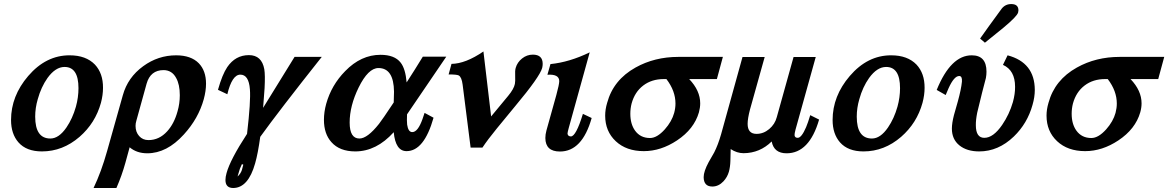

<svg xmlns="http://www.w3.org/2000/svg" viewBox="-20 -731 5787 951"><path d="M187.5 19Q110.8 19 71.3 -25.9Q34.7 -67.9 34.7 -136.7Q34.7 -255.4 119.6 -354.5Q208 -457.5 325.2 -457Q405.8 -457 450.2 -411.1Q490.7 -367.7 490.2 -295.9Q490.2 -260.3 480 -221.7Q452.1 -121.1 374 -53.2Q290.5 19 187.5 19ZM299.8 -399.4Q254.9 -399.4 215.3 -344.7Q183.6 -299.8 167 -239.7Q154.3 -196.3 154.3 -153.3Q154.3 -44.9 229.5 -44.9Q271.5 -44.9 309.1 -99.6Q339.4 -144 356 -202.6Q368.7 -248.5 368.7 -294.4Q368.7 -399.4 299.8 -399.4Z M443.4 200.2Q481.9 119.6 510.7 16.6L588.4 -259.3Q612.8 -347.7 689.5 -403.3Q763.2 -457 852.5 -457Q926.3 -457 964.8 -417.5Q1000.5 -380.4 1000.5 -316.4Q1000.5 -280.8 989.3 -239.7Q962.9 -144 890.6 -64.9Q806.2 28.3 709.5 28.3Q657.2 28.3 622.1 -1.5L601.1 75.2Q583.5 138.7 556.6 200.2ZM859.4 -179.7Q870.6 -218.3 870.6 -259.3Q870.6 -312.5 852.5 -344.7Q832 -383.3 790.5 -383.8Q725.1 -383.8 706.1 -316.4L655.3 -132.8Q651.4 -120.1 651.4 -107.4Q651.4 -77.1 669.2 -57.1Q687 -37.1 715.3 -37.1Q768.6 -37.1 808.1 -80.6Q842.8 -118.7 859.4 -179.7Z M1269 -53.2Q1257.8 28.8 1243.7 78.1Q1209.5 199.7 1135.3 200.2Q1096.7 200.2 1096.7 160.6Q1096.7 145.5 1102.1 126.5Q1120.1 60.1 1203.6 -67.9Q1222.7 -231 1217.8 -288.6Q1212.4 -361.3 1170.4 -361.3Q1129.4 -361.3 1106 -264.2L1059.6 -286.1Q1081.1 -362.3 1105.5 -398.4Q1146 -458 1212.9 -458Q1276.4 -458 1289.1 -388.2Q1293.9 -359.9 1290.5 -294.4Q1288.1 -256.3 1283.2 -196.8L1439 -449.2H1573.7Q1360.8 -180.7 1269 -53.2ZM1178.2 110.8Q1180.7 102.1 1185.1 84.5L1178.2 82Q1167 104 1160.6 129.9L1156.7 143.1Q1171.9 129.9 1178.2 110.8Z M1864.7 -459.5Q1934.6 -459.5 1964.4 -420.9Q1988.3 -390.6 1994.1 -322.8Q2033.7 -383.8 2074.2 -450.2H2190.4L1996.1 -164.6Q1994.6 -132.3 1996.6 -113.8Q2002 -76.7 2022 -76.7Q2049.8 -76.7 2072.8 -141.6Q2075.7 -150.4 2083 -171.9L2127.4 -147.9Q2080.6 17.6 1993.7 17.6Q1939 17.6 1930.2 -76.2Q1844.7 18.6 1740.2 19Q1662.1 19 1621.6 -26.9Q1584.5 -67.9 1584.5 -137.7Q1584.5 -175.8 1595.7 -216.8Q1621.6 -309.6 1689.9 -378.9Q1768.1 -459.5 1864.7 -459.5ZM1857.4 -117.7Q1872.6 -136.7 1930.2 -223.6Q1931.6 -274.9 1931.6 -276.9Q1930.2 -394 1854.5 -394Q1803.7 -394 1756.3 -297.4Q1711.9 -206.5 1711.9 -124Q1711.9 -44.9 1760.3 -44.9Q1799.8 -44.9 1857.4 -117.7Z M2271.5 -311.5Q2266.6 -349.6 2252 -357.4Q2242.7 -362.3 2202.1 -362.3L2216.3 -414.6Q2286.1 -415.5 2374.5 -476.1L2412.6 -154.3L2497.1 -256.3Q2525.4 -290.5 2530.3 -315.4Q2532.7 -327.1 2531.7 -355Q2530.3 -380.4 2534.2 -394.5Q2542 -422.4 2565.9 -441.4Q2589.8 -460.4 2619.1 -460.4Q2668 -460.4 2668 -414.6Q2668 -405.3 2665.5 -394.5Q2653.8 -351.1 2531.7 -205.1L2440.9 -94.7Q2395 -38.6 2369.6 0H2311Z M2691.4 -360.8 2706.5 -413.6Q2800.3 -422.9 2900.9 -471.7L2796.9 -96.7Q2791.5 -77.1 2791 -69.8Q2792 -55.7 2807.6 -55.2Q2833 -55.2 2867.2 -167L2910.6 -146.5Q2863.8 19.5 2753.4 19.5Q2681.6 19.5 2681.2 -47.4Q2681.2 -64.9 2686.5 -84.5L2735.8 -261.2Q2750 -313.5 2750 -329.1Q2750 -364.7 2691.4 -360.8Z M3339.8 -449.2H3560.5L3530.8 -339.4H3393.6Q3448.2 -282.2 3448.2 -219.2Q3448.2 -197.8 3441.9 -174.8Q3418 -91.8 3333.5 -35.6Q3253.4 17.6 3168.9 17.6Q3082.5 17.6 3030 -31.5Q2977.5 -80.6 2977.5 -158.2Q2977.5 -189 2987.3 -221.7Q3018.1 -335.4 3127.9 -396.5Q3222.2 -449.2 3339.8 -449.2ZM3319.3 -171.9Q3325.7 -195.8 3325.7 -218.3Q3325.7 -280.8 3280.8 -339.4H3268.1Q3208 -339.4 3166 -307.4Q3124 -275.4 3108.4 -218.3Q3102.1 -193.8 3102.1 -167.5Q3102.1 -116.7 3125.5 -84Q3151.9 -47.4 3199.7 -47.4Q3234.4 -47.4 3272.9 -90.3Q3307.6 -129.4 3319.3 -171.9Z M3597.7 66.4Q3596.7 96.7 3590.3 119.6Q3582.5 146.5 3563.5 167Q3539.1 192.9 3508.3 192.9Q3465.8 192.9 3465.3 146.5Q3465.3 118.2 3489.7 72.8Q3499 56.2 3517.6 23.9Q3536.6 -13.2 3551.8 -66.4L3657.7 -448.7H3767.6L3694.8 -188.5Q3683.1 -143.6 3683.1 -117.7Q3683.1 -67.9 3727.1 -67.9Q3761.7 -67.9 3790 -91.8Q3818.4 -115.7 3827.6 -150.9L3910.6 -448.7H4020.5L3920.4 -89.4Q3915 -68.8 3915.5 -61Q3917 -48.3 3931.2 -48.3Q3950.2 -48.3 3972.7 -101.1Q3981.9 -122.6 3993.2 -160.6L4037.1 -138.7Q3988.8 28.3 3876 28.3Q3813.5 28.3 3802.2 -30.3Q3743.7 27.3 3663.1 27.8Q3629.9 27.8 3599.1 7.3Q3598.6 28.3 3597.7 66.4Z M4256.8 19Q4180.2 19 4140.6 -25.9Q4104 -67.9 4104 -136.7Q4104 -255.4 4189 -354.5Q4277.3 -457.5 4394.5 -457Q4475.1 -457 4519.5 -411.1Q4560.1 -367.7 4559.6 -295.9Q4559.6 -260.3 4549.3 -221.7Q4521.5 -121.1 4443.4 -53.2Q4359.9 19 4256.8 19ZM4369.1 -399.4Q4324.2 -399.4 4284.7 -344.7Q4252.9 -299.8 4236.3 -239.7Q4223.6 -196.3 4223.6 -153.3Q4223.6 -44.9 4298.8 -44.9Q4340.8 -44.9 4378.4 -99.6Q4408.7 -144 4425.3 -202.6Q4438 -248.5 4438 -294.4Q4438 -399.4 4369.1 -399.4Z M4731 -354.5Q4705.6 -354.5 4678.2 -293.5Q4674.3 -285.6 4664.1 -260.3L4619.6 -285.6Q4689.5 -457.5 4793.5 -457Q4866.2 -457 4866.2 -376Q4866.2 -360.8 4863.3 -344.7Q4847.7 -287.6 4820.3 -173.3Q4813 -136.7 4813.5 -110.8Q4813.5 -48.3 4855.5 -48.3Q4899.9 -48.3 4943.8 -112.3Q4979.5 -164.6 4997.1 -225.6Q5008.3 -266.6 5007.8 -301.3Q5007.8 -382.8 4947.8 -409.7L4970.7 -457Q5105 -421.4 5105.5 -285.6Q5105.5 -250 5094.2 -211.4Q5068.8 -119.6 5001.5 -54.7Q4924.8 19 4830.1 19Q4769 19 4731.9 -11Q4694.8 -41 4694.8 -94.2Q4694.8 -121.1 4705.1 -161.1Q4714.4 -194.3 4724.1 -228Q4740.7 -288.1 4744.6 -326.7Q4746.6 -354.5 4731 -354.5ZM4988.8 -710.9Q5024.4 -710.9 5024.4 -679.7Q5024.4 -674.8 5022.9 -669.4Q5018.1 -650.4 4950.7 -594.2Q4917.5 -567.4 4858.4 -519.5L4834.5 -540Q4871.1 -592.3 4941.4 -688Q4959.5 -710.9 4988.8 -710.9Z M5525.9 -449.2H5746.6L5716.8 -339.4H5579.6Q5634.3 -282.2 5634.3 -219.2Q5634.3 -197.8 5627.9 -174.8Q5604 -91.8 5519.5 -35.6Q5439.5 17.6 5355 17.6Q5268.6 17.6 5216.1 -31.5Q5163.6 -80.6 5163.6 -158.2Q5163.6 -189 5173.3 -221.7Q5204.1 -335.4 5314 -396.5Q5408.2 -449.2 5525.9 -449.2ZM5505.4 -171.9Q5511.7 -195.8 5511.7 -218.3Q5511.7 -280.8 5466.8 -339.4H5454.1Q5394 -339.4 5352.1 -307.4Q5310.1 -275.4 5294.4 -218.3Q5288.1 -193.8 5288.1 -167.5Q5288.1 -116.7 5311.5 -84Q5337.9 -47.4 5385.7 -47.4Q5420.4 -47.4 5459 -90.3Q5493.7 -129.4 5505.4 -171.9Z"/></svg>

Font: Accordance
Style: Bold-Italic
Weight: 700
Italic angle: -11°
Version: Version 1.2 (build January 31, 2020) Miklal Software Solutio